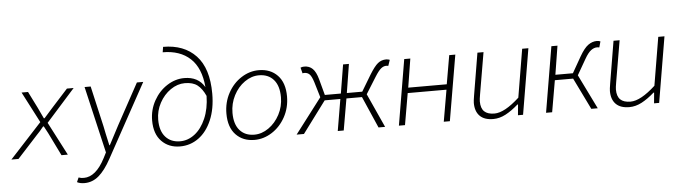

<svg xmlns="http://www.w3.org/2000/svg" viewBox="-72 -1047 5461 1539"><g transform="rotate(-5 2659.0 -277.5)"><path d="M242 -279 113 -528H165L231 -396Q248 -362 255 -345L273 -307H279Q294 -325 341 -377L359 -397L478 -528H532L300 -268L439 0H388L319 -141Q301 -180 267 -242H261Q233 -206 204 -177L173 -143L42 0H-15Z M493 226 509 190Q527 197 551 197Q648 197 722 54L745 9L620 -528H669L744 -200L756 -141L777 -46H781L798 -78Q840 -160 862 -200L1041 -528H1092L767 64Q719 152 668 195.5Q617 239 553 239Q516 239 493 226Z M1136 -213Q1136 -299 1176.5 -372Q1217 -445 1283 -487.5Q1349 -530 1422 -530Q1534 -530 1585 -443Q1572 -598 1489.5 -674.5Q1407 -751 1268 -751L1275 -794Q1443 -794 1539 -692Q1635 -590 1635 -386Q1635 -265 1596.5 -174.5Q1558 -84 1491.5 -35.5Q1425 13 1342 13Q1251 13 1193.5 -46Q1136 -105 1136 -213ZM1346 -28Q1409 -28 1463.5 -70Q1518 -112 1552 -190.5Q1586 -269 1588 -372Q1561 -432 1524 -460.5Q1487 -489 1423 -489Q1363 -489 1308 -451Q1253 -413 1219 -350Q1185 -287 1185 -215Q1185 -125 1228.5 -76.5Q1272 -28 1346 -28Z M1734 -216Q1734 -307 1774.5 -381.5Q1815 -456 1881.5 -498.5Q1948 -541 2022 -541Q2116 -541 2173 -481.5Q2230 -422 2230 -312Q2230 -221 2189 -146.5Q2148 -72 2081.5 -29.5Q2015 13 1941 13Q1848 13 1791 -46.5Q1734 -106 1734 -216ZM2181 -310Q2181 -402 2138 -451Q2095 -500 2020 -500Q1960 -500 1905 -461.5Q1850 -423 1816.5 -358Q1783 -293 1783 -218Q1783 -126 1826 -77.5Q1869 -29 1943 -29Q2003 -29 2058 -67.5Q2113 -106 2147 -170.5Q2181 -235 2181 -310Z M2495 -282 2458 -406Q2443 -454 2426.5 -470.5Q2410 -487 2385 -487Q2375 -487 2370 -485L2358 -532Q2372 -538 2388 -538Q2429 -538 2455.5 -512Q2482 -486 2498 -427L2533 -297H2662L2700 -528H2747L2710 -297H2834L2912 -427Q2952 -492 2980.5 -515Q3009 -538 3048 -538Q3055 -538 3063.5 -536Q3072 -534 3076 -532L3060 -485Q3053 -487 3044 -487Q3022 -487 3001.5 -470.5Q2981 -454 2951 -406L2868 -273L2992 0H2939L2828 -254H2703L2659 0H2611L2654 -254H2528L2339 0H2280Z M3192 -528H3241L3204 -297H3514L3554 -528H3603L3513 0H3464L3508 -254H3196L3152 0H3103Z M3717 -129Q3717 -145 3724 -187L3781 -528H3830L3773 -194Q3766 -154 3766 -137Q3766 -82 3793 -56Q3820 -30 3875 -30Q3956 -30 4076 -140L4141 -528H4191L4102 0H4061L4069 -86H4064Q4011 -39 3961.5 -13Q3912 13 3862 13Q3790 13 3753.5 -24Q3717 -61 3717 -129Z M4376 -528H4425L4388 -297H4529L4603 -427Q4640 -491 4673 -514.5Q4706 -538 4743 -538Q4759 -538 4771 -532L4758 -485Q4749 -486 4740 -487Q4715 -487 4691 -469Q4667 -451 4640 -404L4567 -277L4703 0H4651L4527 -254H4380L4336 0H4287Z M4812 -129Q4812 -145 4819 -187L4876 -528H4925L4868 -194Q4861 -154 4861 -137Q4861 -82 4888 -56Q4915 -30 4970 -30Q5051 -30 5171 -140L5236 -528H5286L5197 0H5156L5164 -86H5159Q5106 -39 5056.5 -13Q5007 13 4957 13Q4885 13 4848.5 -24Q4812 -61 4812 -129Z"/></g></svg>

Font: Nebula Sans Light
Style: Regular
Weight: 300
Italic angle: -9°
Designer: Paul D. Hunt for Adobe (as Source Sans)
Foundry: Nebula Entertainment & Broadcasting LLC
Version: Version 1.010